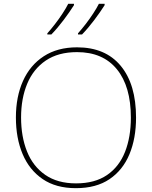

<svg xmlns="http://www.w3.org/2000/svg" viewBox="-20 -972 794 1002"><path d="M690 -358Q690 -250 655.5 -167Q621 -84 551.5 -37Q482 10 376 10Q272 10 202.5 -37.5Q133 -85 98 -168Q63 -251 63 -359Q63 -467 100 -549.5Q137 -632 208.5 -678.5Q280 -725 382 -725Q530 -725 610 -628.5Q690 -532 690 -358ZM90 -359Q90 -259 121 -181.5Q152 -104 216 -59.5Q280 -15 377 -15Q475 -15 538.5 -58.5Q602 -102 632.5 -179.5Q663 -257 663 -358Q663 -521 590 -610.5Q517 -700 382 -700Q284 -700 219 -656Q154 -612 122 -535Q90 -458 90 -359ZM526 -945Q504 -910 472 -867.5Q440 -825 408 -792H387V-798Q405 -818 426 -845Q447 -872 466 -901Q485 -930 496 -952H526ZM366 -945Q344 -910 312 -867.5Q280 -825 248 -792H227V-798Q245 -818 266 -845Q287 -872 306 -901Q325 -930 336 -952H366Z"/></svg>

Font: Noto Sans Thin
Style: Regular
Weight: 100
Designer: Monotype Design Team
Foundry: Monotype Imaging Inc.
Version: Version 2.007